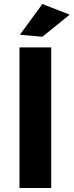

<svg xmlns="http://www.w3.org/2000/svg" viewBox="-20 -936 367 956"><path d="M191 -916 327 -863 191 -753 79 -763ZM77 -700H235V0H77Z"/></svg>

Font: Montserrat-Arabic SemiBold
Style: Regular
Weight: 600
Designer: Mohamed Gaber
Foundry: Kief Type Foundry
Version: Version 5.008;PS 005.008;hotconv 1.0.88;makeotf.lib2.5.64775